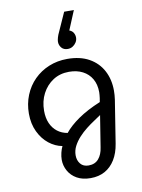

<svg xmlns="http://www.w3.org/2000/svg" viewBox="-107 -880 862 1168"><g transform="rotate(-10 324.0 -295.5)"><path d="M433 -808 384 -690Q401 -684 409 -670.5Q417 -657 417 -641Q417 -625 408.5 -611.5Q400 -598 386.5 -589.5Q373 -581 356 -581Q331 -581 317.5 -597Q304 -613 304 -634Q304 -644 308.5 -660Q313 -676 321 -692L373 -808ZM357 217Q307 217 272.5 197.5Q238 178 220 145.5Q202 113 202 77Q202 56 207.5 33.5Q213 11 221 -5Q177 -13 139 -43Q101 -73 77.5 -122Q54 -171 54 -234Q54 -295 75.5 -348Q97 -401 136 -440Q175 -479 227.5 -500.5Q280 -522 341 -522Q421 -522 476 -491Q531 -460 559.5 -406Q588 -352 588 -283Q588 -270 587 -256Q586 -242 584 -228L542 37Q533 94 508 134.5Q483 175 445 196Q407 217 357 217ZM358 139Q397 139 419.5 113Q442 87 448 43L479 -151Q462 -139 437.5 -123Q413 -107 387.5 -87Q362 -67 340 -43Q318 -19 304 8Q290 35 290 65Q290 96 307.5 117.5Q325 139 358 139ZM266 -78Q298 -118 353.5 -156.5Q409 -195 491 -229L495 -253Q496 -263 497 -271.5Q498 -280 498 -289Q498 -337 478 -371.5Q458 -406 422 -424.5Q386 -443 338 -443Q282 -443 239.5 -415.5Q197 -388 172.5 -341Q148 -294 148 -235Q148 -191 162.5 -158Q177 -125 203.5 -104.5Q230 -84 266 -78Z"/></g></svg>

Font: MuseoModerno
Style: Italic
Weight: 400
Italic angle: -9°
Designer: Pablo Cosgaya, Héctor Gatti, Marcela Romero, and the Authors of The MuseoModerno Project.
Foundry: Omnibus-Type Team
Version: Version 1.003